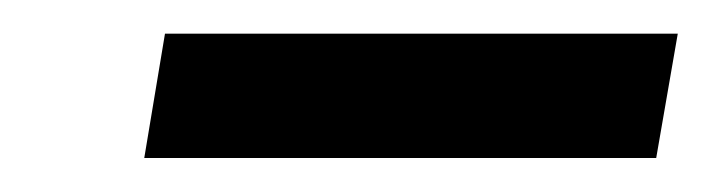

<svg xmlns="http://www.w3.org/2000/svg" viewBox="-20 -720 419 113"><path d="M64.9 -627 77.1 -700.2H378.9L366.2 -627Z"/></svg>

Font: Archivo Medium
Style: Italic
Weight: 500
Italic angle: -10°
Designer: Hector Gatti
Foundry: Omnibus-Type
Version: Version 2.001